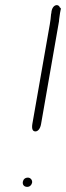

<svg xmlns="http://www.w3.org/2000/svg" viewBox="-20 -754 257 748"><path d="M179 -699 177 -679C176 -673 175 -666 174 -659L106 -271C103 -252 107 -242 118 -242C128 -242 137 -253 140 -271L210 -672C210 -673 210 -678 211 -683L214 -704L217 -719C217 -723 216 -723 213 -725C212 -730 206 -735 200 -734C190 -733 181 -722 180 -703ZM69 -46C67 -34 74 -26 86 -26C96 -26 103 -33 105 -42C107 -52 99 -62 89 -62C78 -62 71 -56 69 -46ZM210 -673Z"/></svg>

Font: Scribbler
Style: HLIta
Weight: 100
Designer: Mew Too
Foundry: Cannot Into Space Fonts
Version: Version 1.001